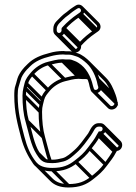

<svg xmlns="http://www.w3.org/2000/svg" viewBox="-20 -722 597 841"><path d="M228.5 -588V-596C228.5 -603.1 231.8 -610.8 238.5 -618.9L257.3 -637.7C269.8 -650.2 277.8 -653.4 289.9 -664.3C295.3 -669.1 301.2 -672.7 308.4 -677.9L319.1 -684.7C330.6 -692.4 341.4 -674.9 329.8 -667.2L319.8 -660.2C296.4 -644.6 272.9 -624 255.1 -604.8C251.7 -601.2 249.5 -599.5 249.5 -595V-588C249.5 -583 244 -577.5 238.5 -577.5C233.1 -577.5 228.5 -582.7 228.5 -588ZM238.5 -562.5C252.2 -562.5 264.5 -574 264.5 -588V-593L265 -593.3C283.2 -614 304.6 -632 328.2 -647.8L338.2 -654.8C366.5 -673.7 338.1 -715.4 310.9 -697.3L299.8 -690.2C292.1 -684.9 285.3 -680.4 280.1 -675.7C269.5 -666.1 261.6 -663.2 246.7 -648.3L227.5 -629.1C217.9 -619.5 213.5 -607.7 213.5 -596V-588C213.5 -574.3 224.6 -562.5 238.5 -562.5ZM429.5 -157.5C429.5 -151.1 425 -146.5 419 -146.5L412.8 -146.5L404.4 -132.6C393.8 -111.3 381.8 -98 366 -76.4C347.4 -51.2 332.6 -38.7 307.4 -18.9C280.9 1.9 255.2 13.5 209 13.5C174.3 13.5 152.3 5.4 137.9 -12.7C112.9 -44.1 98.2 -78.8 86.8 -123.4C71.9 -181.3 57.5 -231.4 57.5 -303C57.5 -318.2 58.4 -332.6 62.2 -343.8C66.3 -356 69.9 -372.1 74 -382.2C80 -395.4 89 -407.5 98.7 -418.1C102.3 -422.1 107.9 -427.3 112.3 -431.7C134.7 -454.1 164.4 -466.4 201.8 -475.7C218.2 -480.2 237.9 -483.4 256.3 -483.5C260.6 -482.7 263.8 -482.5 268 -482.5H283C293.8 -482.5 304.1 -478 314.9 -474.8C329.1 -470.6 347.6 -455.8 359.9 -444.5C382.9 -423.2 400.5 -387.7 407.7 -350.2L410.7 -340.4C411.9 -327.5 392.2 -322.8 390.4 -335.6L387.2 -346.2C377.7 -388.7 357.4 -425.1 324.1 -446.3C311.8 -454.5 304.6 -455.3 294 -459.9C291 -461.2 286.5 -461.5 283 -461.5H268C263.5 -461.5 258.9 -461.9 254.5 -462.5H254C229.9 -462.5 208 -455.5 190.3 -451.3C159.1 -443.8 131.7 -424.1 114.3 -402.9C103.3 -389.5 92.6 -377.5 87.7 -357.8L82.8 -338C80.2 -327.8 78.5 -315.3 78.5 -303C78.5 -261.9 82.2 -222.8 91.8 -189.9C105.8 -142.2 114.4 -86.7 139.7 -46.9C151.5 -29.2 161.4 -11.9 188.2 -8.5C195.3 -7.8 201.8 -7.5 208.5 -7.5C229.2 -7.5 242.6 -11.1 257.7 -14.7C281.2 -20.3 302.4 -41.5 315.9 -53.4C339.7 -74.1 360.2 -104.3 378.1 -128.6C391.7 -147.1 395.2 -167.5 413 -167.5H417.7C424.9 -167.5 429.5 -164.3 429.5 -157.5ZM419.5 -182.5H413C382.8 -182.5 374.4 -148.9 366 -137.4C348 -113.1 327.5 -83.4 306.1 -64.6C292.1 -52.4 271.4 -33.4 254.3 -29.3C238.9 -25.7 227.1 -22.5 208.5 -22.5C202.5 -22.5 196 -22.8 189.8 -23.5C168.3 -26.1 162.6 -39.6 152.3 -55.1C129.8 -90.4 120.5 -145.4 106.2 -194.1C97.2 -224.8 93.5 -263.1 93.5 -303C93.5 -314.3 94.8 -325.4 97.2 -334.1L102.3 -354.2C106.5 -371.2 115.9 -381.1 125.7 -393.1C141.2 -412 165.6 -429.7 193.7 -436.7C212.2 -440.8 231.8 -447.5 253.5 -447.5C257.3 -447.5 263.3 -446.5 268 -446.5H283C284.9 -446.5 286.4 -446.7 288.6 -445.9C300.4 -441.4 305.8 -440.4 315.9 -433.7C345.1 -415.1 365.5 -383.1 372.7 -342.1L375.6 -332.5C382.7 -297.2 429.5 -314.6 425.4 -343.6L422.3 -353.8C420.3 -360.4 418.8 -369.1 416 -376.6C405.8 -404.8 394.6 -431.2 373.6 -452.1C360.3 -465.5 339.7 -483 319.1 -489.2C309.9 -491.8 297.8 -497.5 283 -497.5H268C264.1 -497.5 260.7 -497.9 257.8 -498.5H257C236 -498.5 215.9 -495.6 198 -490.2C159.6 -480.6 127 -467.6 101.7 -442.3L87.5 -428.1C77.4 -417.1 67.2 -403.5 60.2 -388.1C54.6 -375.8 52.2 -360 48 -348.6C42.9 -335.8 42.5 -318.6 42.5 -303C42.5 -229.3 57.4 -177.3 72.2 -119.6C84.2 -73.2 102.4 -37.3 125.9 -3.7C141.7 18.2 173.5 28.5 209 28.5C258.1 28.5 288.2 15.2 316.6 -7.1C341.9 -27 358.6 -41 378 -67.6C393.3 -88.4 405.3 -101.1 417.6 -125.4L421.3 -131.6C433.5 -132.8 444.5 -143.5 444.5 -157.5C444.5 -171.5 433.5 -182.5 419.5 -182.5ZM140.7 -45.7 173.4 -13 184 -23.6 151.3 -56.3ZM93.7 -186.7 164.4 -116 175 -126.6 104.3 -197.3ZM80.7 -297.7 151.4 -227 162 -237.6 91.3 -308.3ZM84.7 -330.7 155.4 -260 166 -270.6 95.3 -341.3ZM89.7 -350.7 160.4 -280 171 -290.6 100.3 -361.3ZM114.7 -392.7 185.4 -322 196 -332.6 125.3 -403.3ZM186.7 -438.7 257.4 -368 268 -378.6 197.3 -449.3ZM248.7 -449.7 319.4 -379 330 -389.6 259.3 -460.3ZM262.7 -448.7 333.4 -378 344 -388.6 273.3 -459.3ZM314.7 -434.7 351.1 -398.3 361.7 -408.9 325.3 -445.3ZM403.7 -368.7 474.4 -298 485 -308.6 414.3 -379.3ZM203.7 26.3 274.4 97 285 86.4 214.3 15.7ZM306.7 -7.7 377.4 63 388 52.4 317.3 -18.3ZM366.7 -66.7 437.4 4 448 -6.6 377.3 -77.3ZM405.7 -123.7 476.4 -53 487 -63.6 416.3 -134.3ZM431.7 -152.2 502.4 -81.5 513 -92.1 442.3 -162.8ZM233.2 -564.7 303.9 -494 314.5 -504.6 243.8 -575.3ZM251.7 -582.7 322.4 -512 333 -522.6 262.3 -593.3ZM318.7 -648.7 389.4 -578 400 -588.6 329.3 -659.3ZM328.7 -655.7 399.4 -585 410 -595.6 339.3 -666.3ZM331.3 -683.8 402 -613.1C406.6 -608.4 407.5 -601.2 400.5 -596.5L390.5 -589.5C368.8 -575 347.4 -557.4 330.4 -539.2L265.3 -604.3L254.7 -593.7L331.1 -517.3C351 -540 373 -559.8 398.9 -577.1L408.9 -584.1C424.9 -594.7 422.4 -613.9 412.6 -623.7L341.9 -694.4ZM251.7 -589.7 320.2 -521.2V-517.3C320.2 -512.3 314.8 -506.8 309.2 -506.8C306.7 -506.8 304.3 -507.8 302.4 -509.7L231.7 -580.4L221.1 -569.8L291.8 -499.1C296.2 -494.7 302.3 -491.8 309.2 -491.8C322.9 -491.8 335.2 -503.3 335.2 -517.3V-527.4L262.3 -600.3ZM426.8 -164.6 497.5 -93.9C499.2 -92.2 500.2 -89.9 500.2 -86.8C500.2 -81.2 496.8 -77.4 492.5 -76.1L424.3 -144.3L413.7 -133.7L486.6 -60.8H489.7C504.4 -60.8 515.2 -72.8 515.2 -86.8C515.2 -93.6 512.6 -99.9 508.1 -104.5L437.4 -175.2ZM411.7 -133.7 478.3 -67.1C464.6 -44.3 454 -29.3 436.7 -5.7C418.1 19.5 403.3 32 378.1 51.8C351.6 72.6 325.9 84.2 279.7 84.2C247.3 84.2 226.2 75.7 210.9 60.4L140.2 -10.3L129.5 0.3L200.3 71C218.9 89.6 244.6 99.2 279.7 99.2C328.8 99.2 358.9 86 387.4 63.6C412.6 43.8 429.3 29.7 448.8 3.2C464 -17.7 476 -30.4 488.3 -54.7L497.2 -69.5L422.3 -144.3ZM363 -441.5 433.7 -370.8C450.7 -353.9 461.2 -331.4 470.2 -307.4L420.3 -357.3L409.7 -346.7L497.4 -259L493.1 -282.6C491.7 -290.4 489.6 -298.1 486.8 -305.9C476.5 -334 465.3 -360.5 444.3 -381.4L373.6 -452.1ZM412.7 -336.7 481.4 -268C480.8 -259.9 468.8 -253.8 463.4 -259.2L392.7 -329.9L382.1 -319.3L452.8 -248.6C463.2 -238.2 479.9 -241.4 489 -250.5C495.1 -256.6 497.2 -264.6 495.8 -274.8L423.3 -347.3ZM371.6 -386.5C369.9 -387.1 367.6 -388 366 -388.6L296.3 -458.3L285.7 -447.7L357.4 -376C360.5 -374.6 363.9 -373.3 366.5 -372.4ZM277.7 -448.7 335.5 -390.8C331.1 -391 328.9 -391.3 325.2 -391.8H324.7C300.6 -391.8 278.7 -384.8 261 -380.6C229.8 -373.1 202.4 -353.4 185 -332.2C174 -318.8 163.3 -306.8 158.4 -287.1L153.5 -267.2C150.9 -257.1 149.2 -244.6 149.2 -232.3C149.2 -191.2 152.9 -152.1 162.5 -119.2C172.5 -84.6 180.3 -46.4 192.9 -12.6L207 -17.8C195.1 -49.8 187.1 -88.3 176.9 -123.4C168 -154.1 164.2 -192.4 164.2 -232.3C164.2 -243.6 165.5 -254.7 168 -263.4L173 -283.5C177.2 -300.5 186.7 -310.3 196.5 -322.4C211.7 -341.3 236.6 -359 264.4 -366C282.9 -370.1 302.5 -376.8 324.2 -376.8C328 -376.8 334 -375.8 338.7 -375.8L371.8 -375.8L288.3 -459.3Z"/></svg>

Font: CiSf OpenHand
Style: Gls
Weight: 400
Foundry: Cannot Into Space Fonts
Version: Version 0.7892